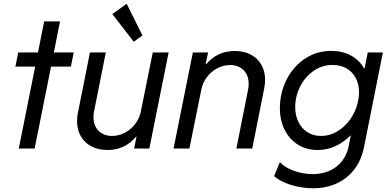

<svg xmlns="http://www.w3.org/2000/svg" viewBox="-20 -800 2097 1034"><path d="M169.4 -441.4H63L78.1 -517.6H184.6L217.8 -684.6H303.2L270 -517.6H377L361.8 -441.4H254.9L166.5 0H81.1Z M784.2 0H702.1L715.3 -63.5H712.4Q652.3 7.8 558.6 7.8Q508.8 7.8 471.9 -11.7Q435.1 -31.2 415 -66.4Q395 -101.6 395 -147.5Q395 -168.9 399.4 -191.4L464.4 -517.6H549.8L486.3 -198.7Q483.4 -182.6 483.4 -168Q483.4 -138.7 495.6 -116Q507.8 -93.3 530.5 -80.6Q553.2 -67.9 583.5 -67.9Q619.6 -67.9 652.6 -85.2Q685.5 -102.5 708.3 -132.6Q731 -162.6 738.3 -198.7L802.7 -517.6H888.2ZM585 -724.1 662.1 -779.8 747.1 -608.9 700.2 -575.2Z M1018.6 -517.6H1100.6L1087.4 -454.1H1090.3Q1150.4 -525.4 1244.1 -525.4Q1293.9 -525.4 1330.8 -505.9Q1367.7 -486.3 1387.7 -451.2Q1407.7 -416 1407.7 -370.1Q1407.7 -349.1 1403.3 -326.2L1338.4 0H1252.9L1316.4 -318.8Q1319.3 -335 1319.3 -349.6Q1319.3 -378.9 1307.1 -401.6Q1294.9 -424.3 1272.2 -437Q1249.5 -449.7 1219.2 -449.7Q1183.1 -449.7 1150.1 -432.4Q1117.2 -415 1094.5 -385Q1071.8 -355 1064.5 -318.8L1000 0H914.6Z M1456.1 148.4 1487.3 73.2Q1514.2 103 1564.2 120.4Q1614.3 137.7 1666 137.7Q1710.9 137.7 1751 121.1Q1791 104.5 1819.6 70.3Q1848.1 36.1 1857.9 -13.7L1869.1 -70.3H1867.2Q1830.6 -33.2 1785.6 -12.7Q1740.7 7.8 1691.4 7.8Q1630.4 7.8 1584.2 -21.2Q1538.1 -50.3 1512.7 -101.3Q1487.3 -152.3 1487.3 -216.8Q1487.3 -299.3 1522.9 -370.4Q1558.6 -441.4 1621.6 -483.6Q1684.6 -525.9 1763.2 -525.9Q1824.2 -525.9 1869.6 -501.2Q1915 -476.6 1940.4 -432.1H1943.4L1960.4 -517.6H2042L1940.4 -7.8Q1925.8 64.5 1886.5 114.3Q1847.2 164.1 1790.5 189Q1733.9 213.9 1667 213.9Q1623.5 213.9 1582 204.8Q1540.5 195.8 1507.8 180.9Q1475.1 166 1456.1 148.4ZM1906.2 -245.1 1910.6 -266.6Q1913.6 -285.2 1913.6 -302.7Q1913.6 -345.7 1896.2 -379.2Q1878.9 -412.6 1846.7 -431.4Q1814.5 -450.2 1770.5 -450.2Q1714.4 -450.2 1668.5 -418.2Q1622.6 -386.2 1596.2 -333.7Q1569.8 -281.2 1569.8 -222.7Q1569.8 -179.2 1586.7 -144Q1603.5 -108.9 1635 -88.4Q1666.5 -67.9 1709.5 -67.9Q1755.4 -67.9 1796.1 -92Q1836.9 -116.2 1865.7 -157Q1894.5 -197.8 1906.2 -245.1Z"/></svg>

Font: Reddit Sans Chocolate
Style: Italic
Weight: 400
Italic angle: -11.25°
Designer: Stephen Hutchings
Version: Version 1.013